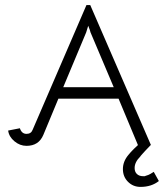

<svg xmlns="http://www.w3.org/2000/svg" viewBox="-20 -569 660 753"><path d="M508 90Q508 105 517 113.5Q526 122 541 122H546Q546 122 548 122L550 121Q564 117 570 113L583 105L603 141Q574 164 531 164Q502 164 482 144Q462 124 462 94Q462 64 484 38Q492 28 505 15L521 0L445 -182H209L150 -40Q132 3 84 3Q58 3 36.5 -15Q15 -33 12 -57L58 -66Q65 -44 84 -44Q102 -44 108 -60L319 -549H334L572 0H571L550 22L540 33Q530 44 530 45Q508 67 508 90ZM426 -227 335 -442Q334 -448 326 -468L318 -442L228 -227Z"/></svg>

Font: Bhavuka
Style: Regular
Weight: 400
Version: 2.94.0; ttfautohint (v1.2) -l 7 -r 28 -G 50 -x 13 -D deva -f